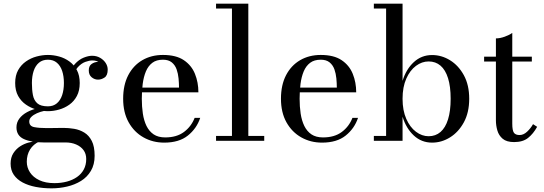

<svg xmlns="http://www.w3.org/2000/svg" viewBox="-20 -770 2973 1050"><path d="M262 260Q216 260 175.5 252.2Q135 244.5 104 228Q73 211.5 55.5 186Q38 160.5 38 125Q38 91 53 67.8Q68 44.5 90.2 30.2Q112.5 16 135.8 9.8Q159 3.5 176 3.5H195.5Q162 19 144.2 47.8Q126.5 76.5 126.5 114.5Q126.5 146 144 172.8Q161.5 199.5 195.2 215.5Q229 231.5 277.5 231.5Q314.5 231.5 346 223Q377.5 214.5 401.2 198Q425 181.5 438.2 156.8Q451.5 132 451.5 99.5Q451.5 71 436.8 51Q422 31 396.2 20Q370.5 9 338 9Q327.5 9 303 9Q278.5 9 254 9Q229.5 9 218.5 9Q151 9 110.5 -9.5Q70 -28 70 -73.5Q70 -100.5 85.8 -121.5Q101.5 -142.5 128.5 -157Q155.5 -171.5 189 -179Q222.5 -186.5 258 -186.5L256.5 -167.5Q240.5 -167.5 220.5 -163.2Q200.5 -159 182 -150.8Q163.5 -142.5 151.8 -131.2Q140 -120 140 -106Q140 -80 167 -74.8Q194 -69.5 235 -69.5Q252.5 -69.5 268.2 -69.8Q284 -70 299 -70.2Q314 -70.5 328 -70.5Q356 -70.5 385.8 -65.5Q415.5 -60.5 441 -45Q466.5 -29.5 482 0.8Q497.5 31 497.5 82Q497.5 130 477.2 164.2Q457 198.5 423 219.5Q389 240.5 347.2 250.2Q305.5 260 262 260ZM242 -162Q211.5 -162 180 -170.8Q148.5 -179.5 122 -197.8Q95.5 -216 79.2 -245.2Q63 -274.5 63 -316Q63 -357.5 79.2 -386.5Q95.5 -415.5 122 -434Q148.5 -452.5 180 -461Q211.5 -469.5 242 -469.5Q272.5 -469.5 303.2 -461Q334 -452.5 359.5 -434Q385 -415.5 400.5 -386.5Q416 -357.5 416 -316Q416 -274.5 400.5 -245.2Q385 -216 359.5 -197.8Q334 -179.5 303.2 -170.8Q272.5 -162 242 -162ZM242 -188.5Q271.5 -188.5 291 -205Q310.5 -221.5 320 -250.2Q329.5 -279 329.5 -316Q329.5 -353 320 -381.8Q310.5 -410.5 291 -427Q271.5 -443.5 242 -443.5Q212.5 -443.5 193 -427Q173.5 -410.5 164 -381.8Q154.5 -353 154.5 -316Q154.5 -279 160 -250.2Q165.5 -221.5 184 -205Q202.5 -188.5 242 -188.5ZM516 -334.5Q497 -334.5 481.2 -347.5Q465.5 -360.5 465.5 -385Q465.5 -410 481.8 -420.8Q498 -431.5 516 -431.5Q534.5 -431.5 551.2 -420.8Q568 -410 568 -389.5H542Q542 -408 527.2 -423.8Q512.5 -439.5 485.5 -439.5Q468.5 -439.5 446.5 -431.5Q424.5 -423.5 405 -401.8Q385.5 -380 375.5 -338.5L357 -352.5Q367 -395.5 389.5 -420Q412 -444.5 437.8 -454.8Q463.5 -465 483.5 -465Q508 -465 527.2 -454Q546.5 -443 557.8 -425.8Q569 -408.5 569 -389.5Q569 -357.5 551.8 -346Q534.5 -334.5 516 -334.5Z M878 10Q815.5 10 764.5 -18.8Q713.5 -47.5 683.5 -101.2Q653.5 -155 653.5 -230Q653.5 -305 681.2 -358.5Q709 -412 758.2 -440.8Q807.5 -469.5 871 -469.5Q943 -469.5 985.2 -441Q1027.5 -412.5 1046.2 -366Q1065 -319.5 1065 -265H721V-291H959Q959 -314.5 956.5 -341Q954 -367.5 945.8 -390.8Q937.5 -414 919.5 -428.8Q901.5 -443.5 871 -443.5Q835.5 -443.5 813 -426.5Q790.5 -409.5 778 -379.8Q765.5 -350 760.5 -311.5Q755.5 -273 755.5 -230Q755.5 -187 761.2 -148.8Q767 -110.5 781.2 -81.2Q795.5 -52 820.2 -35.2Q845 -18.5 883.5 -18.5Q946 -18.5 986 -48.2Q1026 -78 1044.5 -125.5H1075Q1055.5 -67 1007.2 -28.5Q959 10 878 10Z M1338 -750V-26.5H1425V0H1161.5V-26.5H1248.5V-723.5H1161.5V-750Z M1741 10Q1678.5 10 1627.5 -18.8Q1576.5 -47.5 1546.5 -101.2Q1516.5 -155 1516.5 -230Q1516.5 -305 1544.2 -358.5Q1572 -412 1621.2 -440.8Q1670.5 -469.5 1734 -469.5Q1806 -469.5 1848.2 -441Q1890.5 -412.5 1909.2 -366Q1928 -319.5 1928 -265H1584V-291H1822Q1822 -314.5 1819.5 -341Q1817 -367.5 1808.8 -390.8Q1800.5 -414 1782.5 -428.8Q1764.5 -443.5 1734 -443.5Q1698.5 -443.5 1676 -426.5Q1653.5 -409.5 1641 -379.8Q1628.5 -350 1623.5 -311.5Q1618.5 -273 1618.5 -230Q1618.5 -187 1624.2 -148.8Q1630 -110.5 1644.2 -81.2Q1658.5 -52 1683.2 -35.2Q1708 -18.5 1746.5 -18.5Q1809 -18.5 1849 -48.2Q1889 -78 1907.5 -125.5H1938Q1918.5 -67 1870.2 -28.5Q1822 10 1741 10Z M2343 10Q2285 10 2243 -29Q2201 -68 2181.5 -131.5V0H2024.5V-26.5H2091.5V-723.5H2024.5V-750H2181.5V-328Q2201 -391.5 2243 -430.2Q2285 -469 2343 -469Q2395 -469 2441.2 -440.5Q2487.5 -412 2516.8 -358.5Q2546 -305 2546 -230Q2546 -155 2516.8 -101.2Q2487.5 -47.5 2441.2 -18.8Q2395 10 2343 10ZM2324 -25Q2362 -25 2389 -48.2Q2416 -71.5 2430.2 -117.2Q2444.5 -163 2444.5 -230Q2444.5 -297 2430.2 -342.5Q2416 -388 2389 -411Q2362 -434 2324 -434Q2287.5 -434 2254.8 -409.8Q2222 -385.5 2201.8 -339.8Q2181.5 -294 2181.5 -230Q2181.5 -166 2201.8 -120Q2222 -74 2254.8 -49.5Q2287.5 -25 2324 -25Z M2791.5 7Q2750.5 7 2729 -11.2Q2707.5 -29.5 2699.8 -56.8Q2692 -84 2692 -111.5V-560Q2714.5 -560 2740.5 -569.5Q2766.5 -579 2781.5 -590V-94Q2781.5 -56.5 2790.5 -44Q2799.5 -31.5 2821.5 -31.5Q2843 -31.5 2862.8 -50Q2882.5 -68.5 2895 -91L2917.5 -76.5Q2896.5 -38.5 2868 -15.8Q2839.5 7 2791.5 7ZM2627.5 -433.5V-460H2888.5V-433.5Z"/></svg>

Font: Bodoni Moda 9pt
Style: Regular
Weight: 400
Designer: Owen Earl
Foundry: indestructible type
Version: Version 2.005